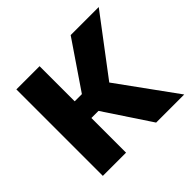

<svg xmlns="http://www.w3.org/2000/svg" viewBox="-136 -702 857 857"><g transform="rotate(-45 293.0 -273.0)"><path d="M209 -545.9V-324.2H254.4L405.3 -545.9H582.5L377.4 -274.4L576.2 0H398.9L253.9 -218.8H209V0H62.5V-545.9Z"/></g></svg>

Font: Inter
Style: Bold
Weight: 700
Designer: Rasmus Andersson
Foundry: rsms
Version: Version 4.001;git-9221beed3